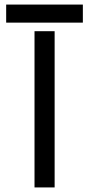

<svg xmlns="http://www.w3.org/2000/svg" viewBox="-20 -820 390 840"><path d="M7 -721V-800H342.5V-721ZM131 0V-683.5H219V0Z"/></svg>

Font: Big Shoulders Stencil Text Medium
Style: Regular
Weight: 500
Designer: Patric King
Foundry: XO Type Co
Version: Version 1.000